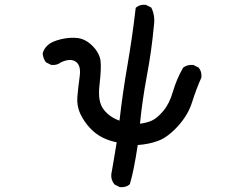

<svg xmlns="http://www.w3.org/2000/svg" viewBox="-20 -645 1040 801"><path d="M479 135.3 459.5 125.5 458.5 125 457.5 124Q442.4 106.4 444.3 82.5V82Q448.2 60.5 453.9 26.9Q459.5 -6.8 466.8 -51.3Q438 -57.1 410.6 -69.8Q380.4 -84 355 -111.3Q330.1 -138.2 314.9 -170.4Q299.8 -203.1 302.7 -240.7Q305.7 -276.9 312.5 -326.7Q318.8 -372.1 296.1 -387.7Q273.4 -403.3 233.9 -384.8Q218.3 -372.1 194.8 -374H193.8L192.9 -374.5L173.3 -384.3L171.9 -385.3L170.9 -386.2Q165.5 -393.6 162.4 -402.1Q159.2 -410.6 158.2 -420.4V-421.4V-422.4Q162.6 -441.4 179.7 -457Q196.3 -472.2 234.4 -481.4Q272 -490.2 304.2 -486.3Q337.9 -481.9 366.5 -452.9Q395 -423.8 399.4 -391.6Q403.3 -360.4 395 -289.6Q393.1 -272 393.1 -257.1Q393.1 -242.2 395.3 -229.5Q397.5 -216.8 401.9 -206.5Q406.2 -196.3 412.6 -188Q436 -157.2 478.5 -141.6Q491.7 -257.3 511.7 -372.6Q532.2 -491.2 545.9 -609.9L546.4 -612.3L547.9 -613.8Q555.7 -620.6 565.7 -623.3Q575.7 -626 587.4 -625H588.4L589.4 -624.5L608.9 -614.7L610.8 -613.8L611.3 -612.3L611.8 -611.8Q627.9 -579.1 622.1 -538.6Q612.3 -431.6 592.8 -329.1Q583.5 -279.8 576.2 -229.5Q568.8 -179.2 564 -128.9Q593.8 -132.8 613.8 -142.1Q636.2 -152.3 661.6 -182.6Q687 -212.9 701.2 -262.2Q716.3 -314 743.2 -361.3L743.7 -362.3L744.6 -363.3Q761.7 -376 785.6 -374H786.6L787.6 -373.5L807.1 -363.8L808.6 -363.3L809.1 -362.3Q822.3 -346.7 820.3 -322.8V-321.8L819.8 -320.8Q798.3 -272.5 781.7 -219.7Q765.1 -166 722.7 -119.1Q708.5 -103.5 694.6 -91.6Q680.7 -79.6 666.7 -70.8Q652.8 -62 638.7 -57.1Q600.1 -43 554.7 -40Q537.6 71.8 522 122.1L521.5 123.5L520.5 124.5Q512.7 131.3 502.7 134Q492.7 136.7 481 135.7H480Z"/></svg>

Font: NaikaiFont
Style: SemiBold
Weight: 600
Version: Version 1.89